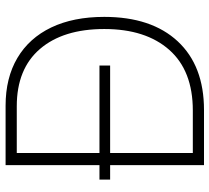

<svg xmlns="http://www.w3.org/2000/svg" viewBox="-52 -716 768 704"><g transform="rotate(-90 332.0 -364.0)"><path d="M280.8 0H78.6V-727.5H296.4Q398.4 -727.5 471.4 -684.3Q544.4 -641.1 583.3 -560.1Q622.1 -479 622.1 -365.7Q622.1 -192.9 532.5 -96.4Q442.9 0 280.8 0ZM123 -41H278.8Q424.8 -41 501.2 -127.4Q577.6 -213.9 577.6 -365.7Q577.6 -516.1 504.6 -601.3Q431.6 -686.5 294.4 -686.5H123ZM25.4 -344.2V-383.3H443.8V-344.2Z"/></g></svg>

Font: Inter Display ExtraLight
Style: Regular
Weight: 200
Designer: Rasmus Andersson
Foundry: rsms
Version: Version 4.000;git-a52131595